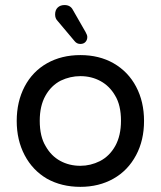

<svg xmlns="http://www.w3.org/2000/svg" viewBox="-20 -726 634 757"><path d="M165 -21.5Q108.4 -54.7 77.1 -114.3Q45.9 -173.8 45.9 -249Q45.9 -325.2 77.1 -384.8Q108.4 -444.3 165.5 -476.6Q222.7 -508.8 296.9 -508.8Q371.1 -508.8 427.7 -476.6Q485.4 -443.4 516.6 -384.3Q547.9 -325.2 547.9 -249Q547.9 -172.9 516.6 -114.3Q484.4 -53.7 427.2 -21.5Q370.1 10.7 296.9 10.7Q222.7 10.7 165 -21.5ZM160.2 -149.4Q181.6 -111.3 217.3 -91.8Q252.9 -72.3 296.9 -72.3Q336.9 -72.3 374 -90.8Q412.1 -110.4 434.6 -150.9Q457 -191.4 457 -250Q457 -311.5 433.6 -349.6Q412.1 -386.7 376.5 -406.2Q340.8 -425.8 296.9 -425.8Q256.8 -425.8 219.7 -408.2Q181.6 -388.7 159.2 -348.6Q136.7 -308.6 136.7 -250Q136.7 -187.5 160.2 -149.4ZM234.4 -706.1Q257.8 -706.1 267.6 -686.5L317.4 -599.6Q324.2 -587.9 324.2 -580.1Q324.2 -568.4 316.9 -560.5Q309.6 -552.7 296.9 -552.7Q283.2 -552.7 274.4 -563.5L207 -643.6Q197.3 -653.3 197.3 -668.9Q197.3 -686.5 207.5 -696.3Q217.8 -706.1 234.4 -706.1Z"/></svg>

Font: jf-openhuninn-2.0
Style: Regular
Weight: 400
Designer: [Kosugi Maru]
Designed by MOTOYA      

[Varela Round]
Joe Prince (Latin component); Avraham Cornfeld (Hebrew component)
Foundry: justfont CO.,LTD.
Version: 2.0